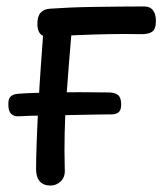

<svg xmlns="http://www.w3.org/2000/svg" viewBox="-20 -564 504 596"><path d="M37 -273Q62 -275 101.5 -276Q141 -277 184 -277.5Q227 -278 264 -277.5Q301 -277 321 -277Q338 -276 346.5 -269Q355 -262 356 -244Q357 -226 350.5 -218Q344 -210 330 -209Q315 -209 281.5 -208.5Q248 -208 205 -207Q162 -206 118 -205.5Q74 -205 38 -203Q25 -202 15.5 -210Q6 -218 6 -238Q5 -257 13 -264.5Q21 -272 37 -273ZM116 -486Q118 -509 129 -521.5Q140 -534 160 -534Q186 -534 196 -523.5Q206 -513 204 -487Q194 -371 186 -262Q178 -153 181 -40Q183 -15 169 -1.5Q155 12 137 12Q115 12 103.5 -1Q92 -14 92 -39Q92 -74 94 -127.5Q96 -181 99.5 -243.5Q103 -306 107.5 -369Q112 -432 116 -486ZM135 -450Q114 -449 105 -459Q96 -469 96 -490Q96 -514 106.5 -525Q117 -536 135 -537Q163 -539 197 -540.5Q231 -542 268.5 -542.5Q306 -543 346 -543.5Q386 -544 427 -544Q446 -544 455 -532Q464 -520 464 -499Q464 -473 451.5 -465Q439 -457 415 -458Q368 -459 318 -458Q268 -457 221 -455Q174 -453 135 -450Z"/></svg>

Font: Playpen Sans
Style: Regular
Weight: 400
Designer: Laura Meseguer, Veronika Burian, José Scaglione, Kostas Bartsokas, Vera Evstafieva, Tom Grace, Yorlmar Campos
Foundry: TypeTogether
Version: Version 2.000